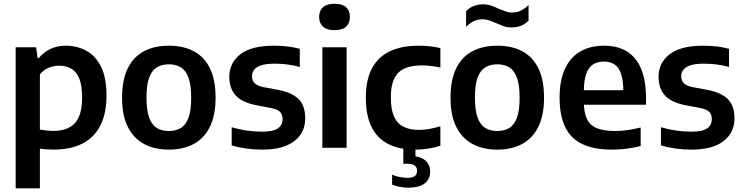

<svg xmlns="http://www.w3.org/2000/svg" viewBox="-20 -802 4034 1042"><path d="M65 220V-545.5H176L184 -486.5H190.5Q214.5 -517 251.8 -535.5Q289 -554 337.5 -554Q397.5 -554 447.8 -527Q498 -500 528 -440.5Q558 -381 558 -283Q558 -187 525.2 -121.8Q492.5 -56.5 428 -23.2Q363.5 10 268.5 10Q250 10 231.2 8.5Q212.5 7 196.5 5V220ZM269 -91.5Q347 -91.5 386.2 -133.5Q425.5 -175.5 425.5 -272.5Q425.5 -340 409.5 -377.5Q393.5 -415 365.5 -430.2Q337.5 -445.5 301 -445.5Q272 -445.5 244 -434.2Q216 -423 196.5 -398V-99Q211.5 -96 231 -93.8Q250.5 -91.5 269 -91.5Z M896.5 10Q819 10 762 -20.5Q705 -51 673.8 -113.2Q642.5 -175.5 642.5 -271.5Q642.5 -368 673 -430.5Q703.5 -493 760.5 -523.5Q817.5 -554 896.5 -554Q975.5 -554 1032.5 -523.5Q1089.5 -493 1119.8 -430.5Q1150 -368 1150 -272Q1150 -176.5 1119 -113.8Q1088 -51 1031 -20.5Q974 10 896.5 10ZM896.5 -91Q934.5 -91 961.5 -107.5Q988.5 -124 1003 -163.2Q1017.5 -202.5 1017.5 -271Q1017.5 -340.5 1003 -380.2Q988.5 -420 961.2 -436.5Q934 -453 896.5 -453Q858.5 -453 831.2 -436.5Q804 -420 789.5 -380.8Q775 -341.5 775 -273Q775 -203.5 789.5 -163.8Q804 -124 831.2 -107.5Q858.5 -91 896.5 -91Z M1404 10Q1359 10 1317 4.2Q1275 -1.5 1237.5 -13V-111.5Q1277.5 -99.5 1318.8 -93.5Q1360 -87.5 1402.5 -87.5Q1462.5 -87.5 1488 -105.2Q1513.5 -123 1513.5 -154.5Q1513.5 -181 1499.5 -195Q1485.5 -209 1452 -215.5L1368.5 -231.5Q1292.5 -246.5 1258.5 -284.8Q1224.5 -323 1224.5 -385.5Q1224.5 -460.5 1284.2 -507.2Q1344 -554 1467 -554Q1505.5 -554 1541.2 -549.8Q1577 -545.5 1607 -537V-438.5Q1575 -447.5 1540.8 -452Q1506.5 -456.5 1471 -456.5Q1423 -456.5 1396.2 -447.2Q1369.5 -438 1358.5 -422.5Q1347.5 -407 1347.5 -388.5Q1347.5 -366 1361 -351.2Q1374.5 -336.5 1408 -329.5L1491 -314Q1565 -299.5 1600.8 -263.8Q1636.5 -228 1636.5 -160Q1636.5 -81 1576.2 -35.5Q1516 10 1404 10Z M1729.5 0V-545.5H1861V0ZM1795.5 -638.5Q1753.5 -638.5 1732.8 -657.5Q1712 -676.5 1712 -710Q1712 -744 1732.8 -762.8Q1753.5 -781.5 1795.5 -781.5Q1838 -781.5 1858.5 -762.8Q1879 -744 1879 -710Q1879 -676.5 1858.5 -657.5Q1838 -638.5 1795.5 -638.5Z M2234 10Q2147.5 10 2087.5 -20.2Q2027.5 -50.5 1996.5 -113Q1965.5 -175.5 1965.5 -272Q1965.5 -369 1999 -431.5Q2032.5 -494 2096.5 -524Q2160.5 -554 2252 -554Q2283.5 -554 2313.2 -550.8Q2343 -547.5 2370 -541V-435.5Q2344 -441 2319 -444Q2294 -447 2269 -447Q2211.5 -447 2174.2 -429.8Q2137 -412.5 2119 -374.2Q2101 -336 2101 -273.5Q2101 -209.5 2118.2 -170.5Q2135.5 -131.5 2169.5 -114.2Q2203.5 -97 2254 -97Q2280 -97 2307.5 -101.8Q2335 -106.5 2370 -116.5V-11Q2339.5 -1 2304.8 4.5Q2270 10 2234 10ZM2196.5 216.5Q2172.5 216.5 2149.5 212Q2126.5 207.5 2108 200V146Q2128.5 155 2150.8 159Q2173 163 2191 163Q2217.5 163 2230.5 154Q2243.5 145 2243.5 125Q2243.5 86.5 2190.5 86.5H2169V-10H2234.5V65.5L2204 44.5Q2258.5 44.5 2286.5 67.2Q2314.5 90 2314.5 130.5Q2314.5 170 2285 193.2Q2255.5 216.5 2196.5 216.5Z M2679 10Q2601.5 10 2544.5 -20.5Q2487.5 -51 2456.2 -113.2Q2425 -175.5 2425 -271.5Q2425 -368 2455.5 -430.5Q2486 -493 2543 -523.5Q2600 -554 2679 -554Q2758 -554 2815 -523.5Q2872 -493 2902.2 -430.5Q2932.5 -368 2932.5 -272Q2932.5 -176.5 2901.5 -113.8Q2870.5 -51 2813.5 -20.5Q2756.5 10 2679 10ZM2679 -91Q2717 -91 2744 -107.5Q2771 -124 2785.5 -163.2Q2800 -202.5 2800 -271Q2800 -340.5 2785.5 -380.2Q2771 -420 2743.8 -436.5Q2716.5 -453 2679 -453Q2641 -453 2613.8 -436.5Q2586.5 -420 2572 -380.8Q2557.5 -341.5 2557.5 -273Q2557.5 -203.5 2572 -163.8Q2586.5 -124 2613.8 -107.5Q2641 -91 2679 -91ZM2755.5 -653Q2732 -653 2711.2 -660.8Q2690.5 -668.5 2671 -677Q2653 -685 2635.8 -691.2Q2618.5 -697.5 2600.5 -697.5Q2574 -697.5 2552.5 -687.8Q2531 -678 2509.5 -656.5V-741.5Q2545 -778.5 2602.5 -778.5Q2626 -778.5 2647 -771Q2668 -763.5 2687 -754.5Q2705.5 -747 2722.8 -740.5Q2740 -734 2757.5 -734Q2784.5 -734 2806 -744Q2827.5 -754 2848.5 -775V-690Q2813 -653 2755.5 -653Z M3302 10Q3205.5 10 3142.2 -19.2Q3079 -48.5 3048 -111Q3017 -173.5 3017 -273Q3017 -365.5 3045.8 -428Q3074.5 -490.5 3128.5 -522.2Q3182.5 -554 3259 -554Q3332.5 -554 3383.2 -522.2Q3434 -490.5 3460 -427Q3486 -363.5 3486 -269V-233.5H3091V-312.5H3386L3363 -301.5Q3363 -363.5 3351 -400Q3339 -436.5 3315.5 -452.2Q3292 -468 3257.5 -468Q3223 -468 3198.5 -452.5Q3174 -437 3161.2 -400.5Q3148.5 -364 3148.5 -302V-251Q3148.5 -192 3165.2 -156.8Q3182 -121.5 3219.5 -106.2Q3257 -91 3320 -91Q3351.5 -91 3386 -96Q3420.5 -101 3457 -110V-9.5Q3415 1 3377.2 5.5Q3339.5 10 3302 10Z M3733.5 10Q3688.5 10 3646.5 4.2Q3604.5 -1.5 3567 -13V-111.5Q3607 -99.5 3648.2 -93.5Q3689.5 -87.5 3732 -87.5Q3792 -87.5 3817.5 -105.2Q3843 -123 3843 -154.5Q3843 -181 3829 -195Q3815 -209 3781.5 -215.5L3698 -231.5Q3622 -246.5 3588 -284.8Q3554 -323 3554 -385.5Q3554 -460.5 3613.8 -507.2Q3673.5 -554 3796.5 -554Q3835 -554 3870.8 -549.8Q3906.5 -545.5 3936.5 -537V-438.5Q3904.5 -447.5 3870.2 -452Q3836 -456.5 3800.5 -456.5Q3752.5 -456.5 3725.8 -447.2Q3699 -438 3688 -422.5Q3677 -407 3677 -388.5Q3677 -366 3690.5 -351.2Q3704 -336.5 3737.5 -329.5L3820.5 -314Q3894.5 -299.5 3930.2 -263.8Q3966 -228 3966 -160Q3966 -81 3905.8 -35.5Q3845.5 10 3733.5 10Z"/></svg>

Font: Encode Sans Condensed Thin SemiBold
Style: Regular
Weight: 600
Version: Version 3.002